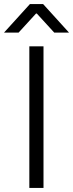

<svg xmlns="http://www.w3.org/2000/svg" viewBox="-62 -929 361 949"><path d="M83 -700H153V0H83ZM86 -909H151L279 -768H206L120 -862H116L30 -768H-42Z"/></svg>

Font: Lopes Sans Light
Style: Regular
Weight: 300
Designer: Gabriel Lam, Diego Maldonado
Foundry: TypeRant, Foresti Design
Version: Version 4.000